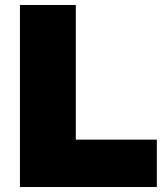

<svg xmlns="http://www.w3.org/2000/svg" viewBox="-20 -750 669 770"><path d="M284 -730V-190H609V0H60V-730Z"/></svg>

Font: Nacelle Black
Style: Regular
Weight: 900
Designer: Sora Sagano
Foundry: Sora Sagano
Version: Version 1.000;FEAKit 1.0